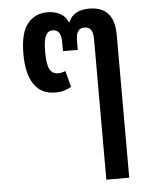

<svg xmlns="http://www.w3.org/2000/svg" viewBox="-54 -604 667 852"><g transform="rotate(-5 279.5 -177.5)"><path d="M385 204V-422Q385 -451 375.5 -464Q366 -477 347 -477Q328 -477 318.5 -464Q309 -451 309 -422V-381H243V-422Q243 -451 233 -464Q223 -477 205 -477Q184 -477 174 -456Q164 -435 164 -385Q164 -328 176 -306.5Q188 -285 213 -285Q229 -285 246 -292L265 -220Q250 -211 233 -206Q216 -201 194 -201Q131 -201 99 -248Q67 -295 67 -383Q67 -478 100.5 -518.5Q134 -559 189 -559Q220 -559 244.5 -546.5Q269 -534 280 -507H283Q294 -534 318 -546.5Q342 -559 376 -559Q407 -559 432 -547.5Q457 -536 472 -508Q487 -480 487 -431V204Z"/></g></svg>

Font: Noto Sans Thai SemCond Med
Style: Regular
Weight: 500
Width: 4
Designer: Monotype Design Team
Foundry: Monotype Imaging Inc.
Version: Version 2.002; ttfautohint (v1.8.4.7-5d5b)